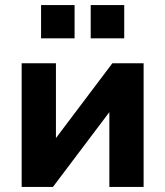

<svg xmlns="http://www.w3.org/2000/svg" viewBox="-20 -742 656 762"><path d="M66 0V-491H202V-194L426 -491H550V0H414V-297L190 0ZM340 -590V-722H473V-590ZM143 -590V-722H276V-590Z"/></svg>

Font: Nunito Sans ExtraBold
Style: Regular
Weight: 800
Designer: Vernon Adams
Foundry: Vernon Adams
Version: Version 3.101; ttfautohint (v1.8.4.7-5d5b);gftools[0.9.27]